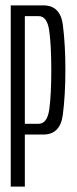

<svg xmlns="http://www.w3.org/2000/svg" viewBox="-20 -695 288 715"><path d="M20 0H72.5V-194H141.5Q204.5 -194 214 -267.8Q223.5 -341.5 223.5 -435Q223.5 -528 214.2 -601.5Q205 -675 141.5 -675H20ZM72.5 -234V-635H123.5Q156 -635 163.5 -579.5Q171 -524 171 -434.5Q171 -345 163.8 -289.5Q156.5 -234 123.5 -234Z"/></svg>

Font: Anybody ExtraCondensed Light
Style: Regular
Weight: 300
Width: 2
Version: Version 1.113;gftools[0.9.25]